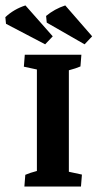

<svg xmlns="http://www.w3.org/2000/svg" viewBox="-65 -684 358 704"><path d="M24.4 0 27.8 -43Q44.4 -50.3 70.3 -57.1V-429.2L22.5 -439.5L25.9 -483.4H233.4L230 -440.4Q213.4 -433.1 187.5 -426.3V-54.2L235.4 -43.9L231.9 0ZM100.6 -521.5 -43 -596.7 -45.4 -621.1Q-14.2 -650.4 28.3 -664.1L128.4 -550.8ZM245.1 -521.5 106.4 -601.1 104 -625.5Q135.3 -651.4 174.3 -664.1L272.9 -550.8Z"/></svg>

Font: Markazi Text
Style: Bold
Weight: 700
Designer: Borna Izadpanah (Arabic designer), Fiona Ross (Arabic design director) and Florian Runge (Latin designer)
Foundry: Borna Izadpanah and Florian Runge
Version: Version 1.001; ttfautohint (v1.8.3)